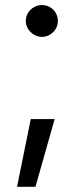

<svg xmlns="http://www.w3.org/2000/svg" viewBox="-20 -632 328 753"><path d="M119.1 100.6H46.9L100.6 -165H194.3ZM81.1 -549.8Q81.1 -566.4 89.8 -581.1Q98.6 -595.7 113.3 -604Q127.9 -612.3 144.5 -612.3Q161.1 -612.3 175.8 -604Q190.4 -595.7 198.7 -581.1Q207 -566.4 207 -549.8Q207 -533.2 198.7 -519Q190.4 -504.9 175.8 -496.1Q161.1 -487.3 144.5 -487.3Q127.9 -487.3 113.3 -496.1Q98.6 -504.9 89.8 -519Q81.1 -533.2 81.1 -549.8Z"/></svg>

Font: Pretendard GOV Variable
Style: Regular
Weight: 400
Designer: Base glyphs from Inter by Rasmus Andersson; Hangul glyphs from Noto Sans CJK(Source Han Sans) by Jang Soo-young and Kang
Foundry: Kil Hyung-jin
Version: Version 1.307;Glyphs 3.2 (3192)